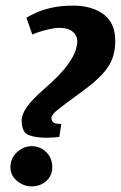

<svg xmlns="http://www.w3.org/2000/svg" viewBox="-20 -649 430 683"><path d="M148 -159Q105 -159 81 -169Q57 -179 57 -221Q57 -242 76 -269Q95 -296 139 -334Q195 -383 219.5 -417Q244 -451 249.5 -471.5Q255 -492 255 -502Q255 -522 239 -536Q223 -550 192 -550Q175 -550 154 -545Q133 -540 116.5 -534.5Q100 -529 95 -526L74 -586Q89 -595 111.5 -605Q134 -615 166 -622Q198 -629 241 -629Q306 -629 348 -598.5Q390 -568 390 -503Q390 -470 380 -441.5Q370 -413 343 -384Q316 -355 266 -319Q211 -279 187 -260Q163 -241 163 -229Q163 -221 167.5 -216Q172 -211 180 -209.5Q188 -208 198 -208L191 -162Q184 -161 171.5 -160Q159 -159 148 -159ZM92 14Q64 14 40.5 -5.5Q17 -25 17 -54Q17 -86 40.5 -107.5Q64 -129 92 -129Q124 -129 145 -107.5Q166 -86 166 -54Q166 -25 145 -5.5Q124 14 92 14Z"/></svg>

Font: Manuale ExtraBold
Style: Italic
Weight: 800
Italic angle: -11°
Designer: Eduardo Tunni / Pablo Cosgaya
Foundry: Eduardo Tunni / Pablo Cosgaya
Version: Version 1.002